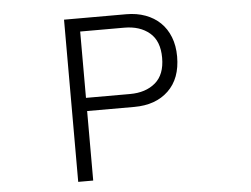

<svg xmlns="http://www.w3.org/2000/svg" viewBox="-51 -738 1102 842"><g transform="rotate(-5 500.0 -317.0)"><path d="M674 -470Q674 -544 631.5 -580Q589 -616 520 -616H326V-324H520Q589 -324 631.5 -360Q674 -396 674 -470ZM740 -470Q740 -373 684 -319.5Q628 -266 534 -266H326V40H260V-674H534Q580 -674 618 -660Q656 -646 683 -620Q710 -594 725 -556Q740 -518 740 -470Z"/></g></svg>

Font: NanumGothicCoding
Style: Regular
Weight: 400
Monospace: yes
Designer: Kwon Bruce; Nicolas Noh; Sung-woo Choi; Go-un Cha; Soo-hyun Park;
Foundry: NHN Corporation
Version: Version 2.000;PS 1;hotconv 1.0.49;makeotf.lib2.0.14853